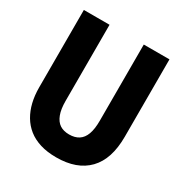

<svg xmlns="http://www.w3.org/2000/svg" viewBox="-159 -780 868 913"><g transform="rotate(30 275.5 -323.5)"><path d="M276 13Q226 13 187.5 1Q149 -11 121.5 -33Q94 -55 76 -85.5Q58 -116 49 -153.5Q40 -191 40 -235V-660H181V-242Q181 -197 192 -168Q203 -139 223.5 -125.5Q244 -112 275 -112Q306 -112 327 -125.5Q348 -139 358.5 -167.5Q369 -196 369 -242V-660H510V-235Q510 -112 449.5 -49.5Q389 13 276 13Z"/></g></svg>

Font: Bricolage Grotesque 72pt SemiCondensed
Style: Bold
Weight: 700
Width: 4
Designer: Mathieu Triay
Foundry: Atelier Triay
Version: Version 1.001;gftools[0.9.33.dev8+g029e19f]